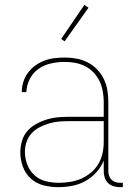

<svg xmlns="http://www.w3.org/2000/svg" viewBox="-20 -766 540 794"><path d="M221 8Q190 8 160 0.5Q130 -7 107.5 -27.5Q85 -48 74.5 -77Q64 -106 64 -136Q64 -160 71 -183.5Q78 -207 93.5 -224.5Q109 -242 130 -253.5Q151 -265 174 -272Q197 -279 220.5 -281Q244 -283 268 -283H409V-345Q409 -366 405 -388Q401 -410 392 -429.5Q383 -449 367.5 -465.5Q352 -482 332.5 -492Q313 -502 291.5 -506Q270 -510 248 -510Q220 -510 192 -504Q164 -498 140.5 -482Q117 -466 103.5 -440Q90 -414 89 -385H70Q70 -407 76.5 -427.5Q83 -448 96 -465.5Q109 -483 126.5 -495.5Q144 -508 164 -515.5Q184 -523 205.5 -525.5Q227 -528 248 -528Q273 -528 297 -523.5Q321 -519 342.5 -508Q364 -497 381.5 -479Q399 -461 409.5 -439Q420 -417 424 -393Q428 -369 428 -345V-58Q428 -49 431 -39.5Q434 -30 441 -23Q448 -16 457.5 -13Q467 -10 476 -10H488V8H476Q463 8 449.5 4Q436 0 426.5 -9.5Q417 -19 413 -32Q409 -45 409 -58V-102Q398 -75 378 -53Q358 -31 332.5 -17Q307 -3 278.5 2.5Q250 8 221 8ZM224 -10Q247 -10 271 -14Q295 -18 316.5 -27.5Q338 -37 356.5 -52.5Q375 -68 387 -88.5Q399 -109 404 -132.5Q409 -156 409 -180V-265H268Q247 -265 226 -263.5Q205 -262 184.5 -256Q164 -250 145 -240.5Q126 -231 111.5 -215.5Q97 -200 90 -179.5Q83 -159 83 -138Q83 -111 93 -85Q103 -59 123 -41Q143 -23 170 -16.5Q197 -10 224 -10ZM247 -595 233 -605 329 -746 346 -734Z"/></svg>

Font: Iosevka SS18 Thin
Style: Regular
Weight: 100
Monospace: yes
Designer: Belleve Invis
Foundry: Belleve Invis
Version: Version 25.1.1; ttfautohint (v1.8.4)